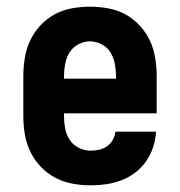

<svg xmlns="http://www.w3.org/2000/svg" viewBox="-20 -548 540 576"><path d="M252 8Q225 8 197.5 3Q170 -2 145.5 -15Q121 -28 102 -48Q83 -68 71 -93Q59 -118 54.5 -145Q50 -172 50 -200V-320Q50 -347 54.5 -374.5Q59 -402 70.5 -426.5Q82 -451 101 -471.5Q120 -492 144 -505Q168 -518 195.5 -523Q223 -528 250 -528Q277 -528 304.5 -523Q332 -518 356 -505Q380 -492 399 -471.5Q418 -451 429.5 -426.5Q441 -402 445.5 -374.5Q450 -347 450 -320V-208H172V-200Q172 -181 175.5 -162.5Q179 -144 189 -128.5Q199 -113 216.5 -104.5Q234 -96 252 -96Q265 -96 278 -99Q291 -102 301.5 -109.5Q312 -117 318.5 -128.5Q325 -140 326 -153H448Q447 -130 439.5 -107Q432 -84 418.5 -64.5Q405 -45 386 -30.5Q367 -16 345 -7.5Q323 1 299.5 4.5Q276 8 252 8ZM172 -312H328V-320Q328 -338 324.5 -356.5Q321 -375 311.5 -390.5Q302 -406 285 -415Q268 -424 250 -424Q232 -424 215 -415Q198 -406 188.5 -390.5Q179 -375 175.5 -356.5Q172 -338 172 -320Z"/></svg>

Font: Iosevka Curly Extrabold
Style: Regular
Weight: 800
Monospace: yes
Designer: Belleve Invis
Foundry: Belleve Invis
Version: Version 22.1.2; ttfautohint (v1.8.4)